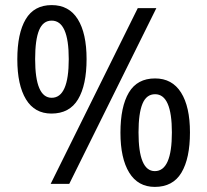

<svg xmlns="http://www.w3.org/2000/svg" viewBox="-20 -815 814 754"><path d="M182 -369Q116 -369 82 -425Q48 -481 48 -582Q48 -684 81 -739.5Q114 -795 183 -795Q251 -795 285.5 -739.5Q320 -684 320 -583Q320 -481 286.5 -425Q253 -369 182 -369ZM179 -93 521 -783H594L252 -93ZM183 -431Q250 -431 250 -583Q250 -734 183 -734Q149 -734 133.5 -696.5Q118 -659 118 -583Q118 -431 183 -431ZM588 -81Q522 -81 487.5 -137Q453 -193 453 -294Q453 -396 486 -451.5Q519 -507 589 -507Q656 -507 691 -451.5Q726 -396 726 -295Q726 -193 692.5 -137Q659 -81 588 -81ZM588 -143Q655 -143 655 -295Q655 -445 589 -445Q555 -445 539.5 -407.5Q524 -370 524 -295Q524 -143 588 -143Z"/></svg>

Font: Noto Sans Kannada UI SemiCondensed
Style: Regular
Weight: 400
Width: 4
Designer: Jelle Bosma - Monotype Design Team
Foundry: Monotype Imaging Inc.
Version: Version 2.005; ttfautohint (v1.8.4.7-5d5b)